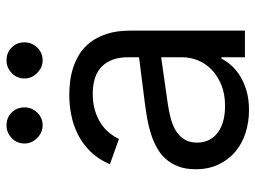

<svg xmlns="http://www.w3.org/2000/svg" viewBox="-120 -670 803 604"><g transform="rotate(-90 282.0 -368.5)"><path d="M237.2 12.8Q198.5 12.8 164.4 1.6Q130.3 -9.6 105.3 -31.1Q80.3 -52.6 65.7 -83.8Q51.1 -115.1 51.1 -154.8Q51.1 -186.1 59.8 -209.2Q68.5 -232.2 83.6 -249.1Q98.7 -266 119.1 -277.2Q139.6 -288.4 163 -295.8Q186.4 -303.3 212 -307.7Q237.6 -312.1 262.8 -315.3L403.4 -333.1V-367.9Q403.4 -420.5 374.8 -449.6Q346.2 -478.7 288.4 -478.7Q258.5 -478.7 235.1 -471.4Q211.6 -464.1 194.2 -452.4Q176.8 -440.7 165.1 -426Q153.4 -411.2 146.3 -396.3L66.8 -424.7Q82.7 -462 107.4 -486.7Q132.1 -511.4 161.4 -525.9Q190.7 -540.5 222.7 -546.5Q254.6 -552.6 285.5 -552.6Q302.9 -552.6 324.6 -550.2Q346.2 -547.9 368.6 -541Q391 -534.1 412.5 -521Q433.9 -507.8 450.5 -486.3Q467 -464.8 477.1 -433.8Q487.2 -402.7 487.2 -359.4V0H403.4V-73.9H399.1Q392.8 -60.7 380 -45.5Q367.2 -30.2 347.5 -17.2Q327.8 -4.3 300.4 4.3Q273.1 12.8 237.2 12.8ZM250 -62.5Q287.3 -62.5 315.9 -74Q344.5 -85.6 364 -104.4Q383.5 -123.2 393.5 -147.5Q403.4 -171.9 403.4 -197.4V-263.5L258.5 -242.9Q234 -239.3 211.6 -233.5Q189.3 -227.6 172.2 -217.2Q155.2 -206.7 145.1 -190.7Q134.9 -174.7 134.9 -150.6Q134.9 -128.9 143.5 -112.4Q152 -95.9 167.4 -84.7Q182.9 -73.5 204 -68Q225.1 -62.5 250 -62.5ZM188.9 -636.4Q166.5 -636.4 149.3 -653.6Q132.1 -670.8 132.1 -693.2Q132.1 -717.7 149.3 -733.8Q166.5 -750 188.9 -750Q213.4 -750 229.6 -733.8Q245.7 -717.7 245.7 -693.2Q245.7 -670.8 229.6 -653.6Q213.4 -636.4 188.9 -636.4ZM393.5 -636.4Q371.1 -636.4 353.9 -653.6Q336.6 -670.8 336.6 -693.2Q336.6 -717.7 353.9 -733.8Q371.1 -750 393.5 -750Q418 -750 434.1 -733.8Q450.3 -717.7 450.3 -693.2Q450.3 -670.8 434.1 -653.6Q418 -636.4 393.5 -636.4Z"/></g></svg>

Font: Linik Sans
Style: Regular
Weight: 400
Designer: Rasmus Andersson (font), Marc Monis (original base), Kil Hyung-jin (Pretendard portions), Cristiano Sobral (main changes
Foundry: rsms
Version: Version 3.018;May 31, 2022;FontCreator 14.0.0.2814 64-bit; t